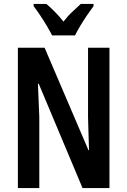

<svg xmlns="http://www.w3.org/2000/svg" viewBox="-20 -957 647 977"><path d="M537 0H400L177 -531H173Q176 -473 177 -434.5Q178 -396 180 -362V0H71V-714H207L430 -193H433Q431 -253 430 -289Q429 -325 428 -360V-714H537ZM245 -777Q235 -797 219 -824Q203 -851 185 -878Q167 -905 151 -926V-937H216Q234 -922 258 -898Q282 -874 303 -847Q326 -877 347.5 -896.5Q369 -916 391 -937H456V-926Q441 -906 423 -879.5Q405 -853 388.5 -825.5Q372 -798 362 -777Z"/></svg>

Font: Noto Sans Gurmukhi ExtraCondensed SemiBold
Style: Regular
Weight: 600
Width: 2
Designer: Jelle Bosma - Monotype Design Team
Foundry: Monotype Imaging Inc.
Version: Version 2.004; ttfautohint (v1.8.4.7-5d5b)